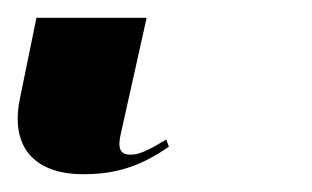

<svg xmlns="http://www.w3.org/2000/svg" viewBox="-39 40 351 216"><path d="M54 236C84 236 114 231 151 205L148 197C128 209 118 214 108 214C96 214 93 207 97 190L126 60H2L-17 153C-28 211 6 236 54 236Z"/></svg>

Font: Noto Serif Display SemiCondensed SemiBold
Style: Italic
Weight: 600
Width: 4
Italic angle: -12°
Designer: Monotype Design Team
Foundry: Monotype Imaging Inc.
Version: Version 2.009